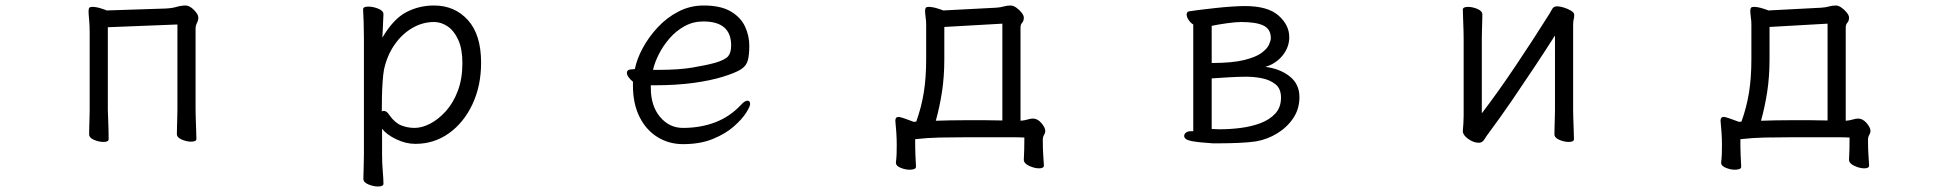

<svg xmlns="http://www.w3.org/2000/svg" viewBox="-20 -506 7040 698"><path d="M625 -417 372 -407V-106Q372 -100 373 -79Q374 -58 374.5 -35Q375 -12 375 0Q375 10 356 10Q340 10 322 2.5Q304 -5 304 -18Q304 -26 304.5 -44.5Q305 -63 305.5 -81Q306 -99 306 -106V-386Q306 -415 304 -434.5Q302 -454 302 -465Q302 -473 304 -477Q307 -481 316 -481Q330 -481 348.5 -475Q367 -469 368 -468L582 -475Q605 -476 622 -481Q639 -486 655 -486Q669 -486 685 -470Q701 -454 701 -442Q701 -432 696 -422.5Q691 -413 691 -402V-107Q691 -101 691.5 -80Q692 -59 693 -36Q694 -13 694 -1Q694 9 675 9Q659 9 641 1.5Q623 -6 623 -19Q623 -27 623.5 -45.5Q624 -64 624.5 -82Q625 -100 625 -107Z M1303 -368Q1303 -399 1302 -427Q1301 -455 1300 -472Q1300 -482 1319 -482Q1336 -482 1355 -474.5Q1374 -467 1374 -454Q1374 -448 1373 -432Q1372 -416 1371.5 -398.5Q1371 -381 1370 -369Q1410 -437 1456.5 -461.5Q1503 -486 1558 -486Q1633 -486 1681 -433Q1729 -380 1729 -278Q1729 -194 1697.5 -127Q1666 -60 1612 -21.5Q1558 17 1490 17Q1455 17 1420 0Q1385 -17 1369 -38V56Q1369 87 1371.5 116Q1374 145 1374 162Q1374 172 1354 172Q1338 172 1319.5 164.5Q1301 157 1301 144Q1301 132 1302 106.5Q1303 81 1303 55ZM1368 -101Q1372 -103 1375 -103Q1386 -103 1396 -87Q1416 -59 1439 -50Q1462 -41 1487 -41Q1514 -41 1544 -56.5Q1574 -72 1601 -102Q1628 -132 1644.5 -176Q1661 -220 1661 -276Q1661 -328 1646 -361Q1631 -394 1607.5 -410Q1584 -426 1558 -426Q1516 -426 1478.5 -404Q1441 -382 1414 -343Q1387 -304 1376 -253Q1373 -237 1371 -209Q1369 -181 1368.5 -152Q1368 -123 1368 -101Z M2346 -196V-186Q2346 -121 2379.5 -81Q2413 -41 2463 -41Q2527 -41 2580.5 -61.5Q2634 -82 2674 -125Q2681 -133 2687 -136.5Q2693 -140 2697 -140Q2707 -140 2707 -128Q2707 -119 2692.5 -96Q2678 -73 2648 -46.5Q2618 -20 2572 -1Q2526 18 2463 18Q2412 18 2370.5 -7.5Q2329 -33 2305 -81Q2281 -129 2281 -195V-209Q2272 -216 2265.5 -225Q2259 -234 2259 -241Q2259 -254 2278 -254Q2279 -254 2283 -254.5Q2287 -255 2288 -255Q2295 -291 2316.5 -331Q2338 -371 2371 -406.5Q2404 -442 2446.5 -464Q2489 -486 2538 -486Q2600 -486 2636.5 -464.5Q2673 -443 2688.5 -409.5Q2704 -376 2704 -340Q2704 -306 2698.5 -286Q2693 -266 2673 -253.5Q2653 -241 2608 -227Q2563 -213 2500.5 -204.5Q2438 -196 2359 -196ZM2374 -252Q2448 -252 2498 -260.5Q2548 -269 2581 -278Q2617 -289 2627.5 -302Q2638 -315 2638 -341Q2638 -428 2537 -428Q2500 -428 2469 -411Q2438 -394 2414.5 -367Q2391 -340 2375.5 -309.5Q2360 -279 2354 -252Z M3775 96Q3775 106 3757 106Q3741 106 3721.5 97Q3702 88 3702 75V74Q3703 57 3703.5 36Q3704 15 3704 -6Q3686 -7 3660.5 -7Q3635 -7 3606 -7H3493Q3441 -7 3396 -6Q3351 -5 3307 0Q3307 35 3308 59Q3309 83 3310 100Q3310 106 3303.5 108.5Q3297 111 3287 111Q3271 111 3254 104Q3237 97 3237 86V85Q3239 68 3239.5 54.5Q3240 41 3240 22Q3240 -2 3238.5 -24Q3237 -46 3235 -66V-68Q3235 -81 3247 -81Q3249 -81 3250.5 -80.5Q3252 -80 3253 -80Q3264 -77 3276 -72.5Q3288 -68 3302 -63L3311 -64Q3330 -117 3338.5 -170.5Q3347 -224 3347 -291V-386Q3347 -402 3347 -416.5Q3347 -431 3345 -443Q3344 -452 3343.5 -457.5Q3343 -463 3343 -467Q3343 -474 3345.5 -477.5Q3348 -481 3356 -481Q3370 -481 3389 -475Q3408 -469 3409 -468L3601 -478Q3617 -479 3629 -482.5Q3641 -486 3654 -486Q3664 -486 3675 -478Q3686 -470 3694 -460Q3702 -450 3702 -442Q3702 -430 3696 -423.5Q3690 -417 3690 -406V-67Q3704 -68 3715.5 -71.5Q3727 -75 3735 -75Q3752 -75 3766 -58.5Q3780 -42 3780 -30Q3780 -23 3775.5 -15.5Q3771 -8 3771 2Q3771 34 3772.5 56.5Q3774 79 3775 95ZM3624 -420 3413 -408V-292Q3413 -227 3404.5 -172Q3396 -117 3382 -67Q3409 -68 3436.5 -68.5Q3464 -69 3492 -69Q3527 -69 3560 -69Q3593 -69 3624 -68Z M4388 15Q4340 12 4312.5 7Q4285 2 4285 -12Q4285 -19 4291.5 -24Q4298 -29 4309 -29H4318V-417Q4309 -422 4301.5 -433Q4294 -444 4294 -453Q4294 -464 4304 -465Q4315 -467 4340 -470Q4365 -473 4396 -476.5Q4427 -480 4456.5 -482Q4486 -484 4506 -484Q4589 -484 4628 -449.5Q4667 -415 4667 -371Q4667 -334 4642.5 -304Q4618 -274 4580 -263Q4634 -256 4669 -228Q4704 -200 4704 -153Q4704 -110 4681.5 -76.5Q4659 -43 4623 -21Q4587 1 4546 8Q4519 12 4482.5 13.5Q4446 15 4416 15ZM4385 -277Q4459 -277 4502 -287.5Q4545 -298 4566 -313.5Q4587 -329 4593.5 -344Q4600 -359 4600 -367Q4600 -400 4573.5 -413Q4547 -426 4492 -426Q4473 -426 4440.5 -421.5Q4408 -417 4385 -412ZM4505 -227Q4482 -227 4448 -225Q4414 -223 4385 -221V-37Q4392 -37 4399.5 -36.5Q4407 -36 4415 -36Q4452 -36 4491 -41Q4530 -46 4563 -58.5Q4596 -71 4616.5 -93.5Q4637 -116 4637 -151Q4637 -184 4616.5 -200Q4596 -216 4567.5 -221.5Q4539 -227 4515 -227Z M5633 -377Q5600 -325 5559.5 -264Q5519 -203 5477 -141.5Q5435 -80 5394 -25Q5384 -12 5376.5 0.5Q5369 13 5356 13Q5337 13 5317.5 -1Q5298 -15 5298 -29V-31Q5299 -40 5300 -57Q5301 -74 5301 -86V-364Q5301 -374 5300.5 -395Q5300 -416 5299 -438Q5298 -460 5298 -471Q5298 -481 5317 -481Q5333 -481 5351 -473.5Q5369 -466 5369 -453Q5369 -445 5368.5 -428.5Q5368 -412 5367.5 -394Q5367 -376 5367 -364V-94Q5425 -170 5488.5 -264.5Q5552 -359 5613 -456Q5618 -464 5623 -473.5Q5628 -483 5641 -483Q5651 -483 5665.5 -478.5Q5680 -474 5691.5 -467Q5703 -460 5703 -452Q5703 -442 5701 -435.5Q5699 -429 5699 -415V-106Q5699 -100 5699.5 -79Q5700 -58 5701 -35Q5702 -12 5702 0Q5702 10 5683 10Q5667 10 5649 2.5Q5631 -5 5631 -18Q5631 -26 5631.5 -44.5Q5632 -63 5632.5 -81Q5633 -99 5633 -106Z M6775 96Q6775 106 6757 106Q6741 106 6721.5 97Q6702 88 6702 75V74Q6703 57 6703.5 36Q6704 15 6704 -6Q6686 -7 6660.5 -7Q6635 -7 6606 -7H6493Q6441 -7 6396 -6Q6351 -5 6307 0Q6307 35 6308 59Q6309 83 6310 100Q6310 106 6303.5 108.5Q6297 111 6287 111Q6271 111 6254 104Q6237 97 6237 86V85Q6239 68 6239.5 54.5Q6240 41 6240 22Q6240 -2 6238.5 -24Q6237 -46 6235 -66V-68Q6235 -81 6247 -81Q6249 -81 6250.5 -80.5Q6252 -80 6253 -80Q6264 -77 6276 -72.5Q6288 -68 6302 -63L6311 -64Q6330 -117 6338.5 -170.5Q6347 -224 6347 -291V-386Q6347 -402 6347 -416.5Q6347 -431 6345 -443Q6344 -452 6343.5 -457.5Q6343 -463 6343 -467Q6343 -474 6345.5 -477.5Q6348 -481 6356 -481Q6370 -481 6389 -475Q6408 -469 6409 -468L6601 -478Q6617 -479 6629 -482.5Q6641 -486 6654 -486Q6664 -486 6675 -478Q6686 -470 6694 -460Q6702 -450 6702 -442Q6702 -430 6696 -423.5Q6690 -417 6690 -406V-67Q6704 -68 6715.5 -71.5Q6727 -75 6735 -75Q6752 -75 6766 -58.5Q6780 -42 6780 -30Q6780 -23 6775.5 -15.5Q6771 -8 6771 2Q6771 34 6772.5 56.5Q6774 79 6775 95ZM6624 -420 6413 -408V-292Q6413 -227 6404.5 -172Q6396 -117 6382 -67Q6409 -68 6436.5 -68.5Q6464 -69 6492 -69Q6527 -69 6560 -69Q6593 -69 6624 -68Z"/></svg>

Font: Moon Stars Kai T
Style: Regular
Weight: 400
Designer: GuiWonder
Version: Version 1.101